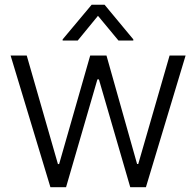

<svg xmlns="http://www.w3.org/2000/svg" viewBox="-20 -776 814 796"><path d="M189 0 23.9 -545.9H90.8L220.2 -95.7H225.1L354 -545.9H421.4L548.3 -96.2H553.2L683.1 -545.9H749.5L585 0H520L390.1 -446.8H383.8L253.9 0ZM471.2 -607.9 386.2 -710.4 302.2 -607.9H239.7V-612.8L359.9 -756.3H413.6L532.7 -612.8V-607.9Z"/></svg>

Font: Inter Tight Light
Style: Regular
Weight: 300
Designer: Rasmus Andersson
Foundry: rsms
Version: Version 3.004